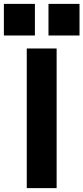

<svg xmlns="http://www.w3.org/2000/svg" viewBox="-88 -970 430 990"><path d="M50 0V-720H204V0ZM162 -787V-950H322V-787ZM-68 -787V-950H92V-787Z"/></svg>

Font: Instrument Sans
Style: Bold
Weight: 700
Designer: Rodrigo Fuenzalida
Foundry: fragTYPE
Version: Version 1.000; ttfautohint (v1.8.4.7-5d5b);gftools[0.9.28]